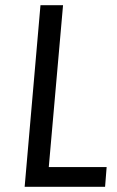

<svg xmlns="http://www.w3.org/2000/svg" viewBox="-20 -720 450 740"><path d="M75 0 136 -700H223L168 -76H391L385 0Z"/></svg>

Font: Share
Style: Italic
Weight: 400
Version: Version 1.002